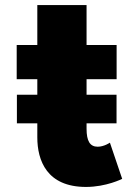

<svg xmlns="http://www.w3.org/2000/svg" viewBox="-20 -724 549 759"><path d="M127.5 -546H46V-411H127.5V-349.6H46.8V-236.4H127.5V-181C127.5 -90 164.8 15 320 15C400.2 15 463 -17 463 -17L414.5 -160C414.5 -160 391.5 -144 366.2 -144C335.3 -144 322.2 -167 322.2 -215V-236.4H440.7V-349.6H322.2V-411H441V-546H322.2V-704H127.5Z"/></svg>

Font: Hussar
Style: BdWide
Weight: 700
Foundry: Cannot Into Space Fonts
Version: Version 2.00